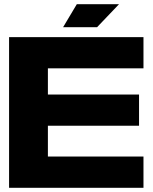

<svg xmlns="http://www.w3.org/2000/svg" viewBox="-20 -890 724 910"><path d="M639 -294H207V-148H660V0H23V-714H660V-566H207V-442H639ZM344 -870H544L440 -761H279Z"/></svg>

Font: Non Bureau Extended
Style: Bold
Weight: 700
Width: 7
Designer: Jona Saucedo
Foundry: Non Foundry
Version: Version 1.000; ttfautohint (v1.8.4)